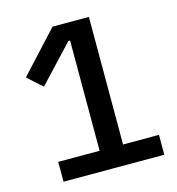

<svg xmlns="http://www.w3.org/2000/svg" viewBox="-105 -788 809 878"><g transform="rotate(-15 300.0 -349.0)"><path d="M88 0V-94H284V-616H276L114 -443L45 -505L223 -698H395V-94H565V0Z"/></g></svg>

Font: IBM Plex Sans Thai Looped Medium
Style: Regular
Weight: 500
Designer: Mike Abbink, Paul van der Laan, Pieter van Rosmalen, Ben Mitchell, Mark Frömberg
Foundry: Bold Monday
Version: Version 1.1